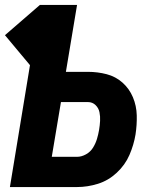

<svg xmlns="http://www.w3.org/2000/svg" viewBox="-40 -755 636 775"><path d="M0 0H271Q313 0 355 -13Q397 -26 431 -57.5Q465 -89 482.5 -129.5Q500 -170 507 -212Q513 -251 512 -289.5Q511 -328 496.5 -362.5Q482 -397 454.5 -421.5Q427 -446 390.5 -455.5Q354 -465 315 -465H226L271 -735H121L-20 -613L81 -492ZM169 -122 206 -343H315Q333 -343 345.5 -331Q358 -319 361.5 -302Q365 -285 364 -267Q363 -249 360 -231Q357 -213 351.5 -194.5Q346 -176 335.5 -159Q325 -142 307 -132Q289 -122 271 -122Z"/></svg>

Font: Iosevka Sparkle Heavy Oblique
Style: Regular
Weight: 900
Italic angle: -9°
Designer: Belleve Invis
Foundry: Belleve Invis
Version: Version 4.5.0; ttfautohint (v1.8.3)